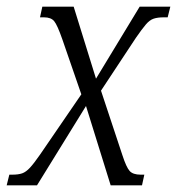

<svg xmlns="http://www.w3.org/2000/svg" viewBox="-57 -556 531 576"><path d="M-37 0 -29 -32H-20Q-2 -32 9.5 -36Q21 -40 33 -53Q45 -66 63 -92L187 -273L130 -438Q115 -481 105.5 -492.5Q96 -504 75 -504H63L70 -536H164L231 -320L362 -536H454L446 -504H434Q416 -504 404 -500Q392 -496 380.5 -482.5Q369 -469 351 -443L246 -284L310 -91Q322 -54 332 -43Q342 -32 365 -32H376L369 0H275L201 -238L54 0Z"/></svg>

Font: Noto Serif Condensed Light
Style: Italic
Weight: 300
Width: 3
Italic angle: -12°
Designer: Monotype Design Team
Foundry: Monotype Imaging Inc.
Version: Version 2.014; ttfautohint (v1.8.4.7-5d5b)